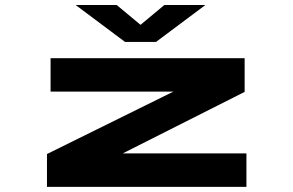

<svg xmlns="http://www.w3.org/2000/svg" viewBox="-20 -726 1140 746"><path d="M162.5 0V-127.5L653.5 -370H176.5V-500H930.5V-369L457 -130H937.5V0ZM274 -706.5H433.5L526 -629.5L618.5 -706.5H778L586 -563H466Z"/></svg>

Font: Trispace Expanded
Style: Bold
Weight: 700
Width: 7
Designer: Tyler Finck
Foundry: Etcetera Type Company
Version: Version 1.210; ttfautohint (v1.8.3)